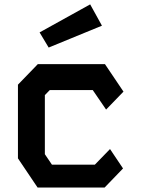

<svg xmlns="http://www.w3.org/2000/svg" viewBox="-20 -836 640 856"><path d="M148.5 -550 60 -458.5V-130L147.5 0H446.5L528.5 -85L470.5 -171.5L403 -102H211.5L180 -148.5V-412L202 -434.5H393.5L453 -347.5L530.5 -427.5L448 -550ZM382 -816.5 156.5 -691.5 197 -624 434.5 -721.5Z"/></svg>

Font: Kode
Style: Regular
Weight: 400
Monospace: yes
Designer: Isa Ozler
Foundry: Kadena LLC
Version: Version 1.000;gftools[0.9.28]